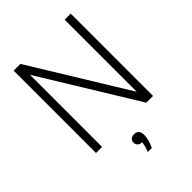

<svg xmlns="http://www.w3.org/2000/svg" viewBox="-271 -866 1220 1220"><g transform="rotate(-45 339.0 -256.0)"><path d="M83 0V-740H143.5L541 -92V-740H595.5V0H535L137.5 -648V0ZM320 228.5Q328.5 207.5 332.8 190.8Q337 174 338.5 159Q319.5 159 308.8 148.8Q298 138.5 298 122.5Q298 106.5 308.5 96.5Q319 86.5 338 86.5Q381 86.5 381 135.5Q381 155 374.5 180.2Q368 205.5 356 228.5Z"/></g></svg>

Font: Encode Sans Semi Condensed Light
Style: Regular
Weight: 300
Width: 4
Designer: Multiple Designers
Foundry: Impallari Type
Version: Version 3.000; ttfautohint (v1.8.3) -l 8 -r 50 -G 200 -x 14 